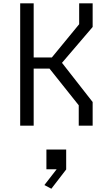

<svg xmlns="http://www.w3.org/2000/svg" viewBox="-20 -750 660 1146"><path d="M450 0H533V-141L350 -375L533 -589V-730H452.5V-605.5L289.5 -407H181V-730H100.5V0H181V-340.5H275.5L450 -121.5ZM245 354.5 286.5 376.5 375 261.5V142.5H257V260.5H318Z"/></svg>

Font: Monaspace Krypton Light
Style: Regular
Weight: 300
Designer: Riley Cran & the Lettermatic Team
Foundry: Lettermatic
Version: Version 1.101 (Monaspace Krypton)